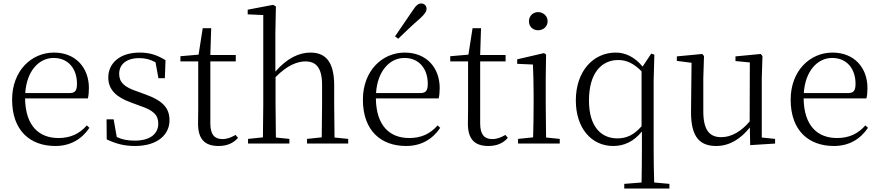

<svg xmlns="http://www.w3.org/2000/svg" viewBox="-20 -830 5082 1110"><path d="M300 14C388 14 453 -26 497 -91L482 -105C440 -57 388 -32 318 -32C206 -32 127 -102 125 -261H488C492 -277 494 -297 494 -321C494 -438 418 -526 292 -526C161 -526 50 -420 50 -254C50 -74 155 14 300 14ZM126 -292C134 -418 204 -495 290 -495C376 -495 425 -431 425 -346C425 -309 416 -292 383 -292Z M760 14C893 14 960 -53 960 -135C960 -204 922 -248 821 -284L772 -302C700 -326 669 -353 669 -403C669 -456 708 -494 786 -494C818 -494 848 -487 879 -470L896 -378H933L937 -482C888 -512 846 -526 787 -526C671 -526 606 -463 606 -382C606 -309 656 -267 736 -238L787 -219C869 -192 895 -164 895 -115C895 -57 849 -17 759 -17C716 -17 684 -24 655 -38L637 -140H596L597 -24C651 1 697 14 760 14Z M1243 14C1292 14 1329 -2 1356 -33L1342 -50C1315 -35 1295 -26 1265 -26C1220 -26 1196 -53 1196 -116V-475H1343V-512H1196L1201 -667H1152L1128 -514L1023 -505V-475H1126V-201C1126 -165 1125 -146 1125 -115C1125 -28 1162 14 1243 14Z M1839 0H1993V-27L1914 -35C1913 -90 1912 -172 1912 -227V-337C1912 -474 1861 -526 1775 -526C1708 -526 1639 -493 1572 -416V-639L1575 -793L1559 -802L1412 -774V-747L1502 -743V-227L1500 -36L1414 -27V0H1653V-27L1575 -35L1573 -227V-384C1642 -455 1702 -475 1746 -475C1806 -475 1842 -440 1842 -339V-227L1840 -36L1755 -27V0Z M2264 -620 2282 -606C2325 -647 2366 -687 2407 -722C2435 -748 2446 -763 2446 -779C2446 -799 2431 -810 2415 -810C2398 -810 2385 -799 2365 -768C2332 -719 2298 -670 2264 -620ZM2328 14C2416 14 2481 -26 2525 -91L2510 -105C2468 -57 2416 -32 2346 -32C2234 -32 2155 -102 2153 -261H2516C2520 -277 2522 -297 2522 -321C2522 -438 2446 -526 2320 -526C2189 -526 2078 -420 2078 -254C2078 -74 2183 14 2328 14ZM2154 -292C2162 -418 2232 -495 2318 -495C2404 -495 2453 -431 2453 -346C2453 -309 2444 -292 2411 -292Z M2803 14C2852 14 2889 -2 2916 -33L2902 -50C2875 -35 2855 -26 2825 -26C2780 -26 2756 -53 2756 -116V-475H2903V-512H2756L2761 -667H2712L2688 -514L2583 -505V-475H2686V-201C2686 -165 2685 -146 2685 -115C2685 -28 2722 14 2803 14Z M3091 -655C3120 -655 3146 -676 3146 -707C3146 -738 3120 -760 3091 -760C3061 -760 3038 -738 3038 -707C3038 -676 3061 -655 3091 -655ZM3061 0H3216V-27L3137 -35L3135 -227V-378L3137 -515L3125 -523L2970 -487V-461L3061 -457C3063 -407 3065 -352 3065 -285V-227C3065 -173 3064 -91 3062 -36L2975 -27V0Z M3688 260H3850V233L3762 225C3760 161 3759 96 3759 32V-367L3763 -514L3745 -520L3695 -445C3648 -503 3592 -526 3540 -526C3410 -526 3309 -419 3309 -249C3309 -91 3398 14 3525 14C3586 14 3643 -10 3691 -70V32C3691 96 3690 161 3689 225L3589 233V260ZM3689 -100C3644 -49 3602 -30 3549 -30C3455 -30 3385 -98 3385 -249C3385 -412 3461 -483 3554 -483C3603 -483 3644 -463 3689 -418Z M4317 9 4461 0V-27L4384 -35V-379L4388 -506L4378 -518L4232 -504V-477L4315 -469L4314 -128C4266 -71 4209 -37 4150 -37C4083 -37 4046 -76 4046 -187V-379L4050 -506L4040 -518L3893 -504V-478L3978 -467L3975 -185C3974 -37 4026 14 4121 14C4199 14 4264 -29 4315 -93Z M4801 14C4889 14 4954 -26 4998 -91L4983 -105C4941 -57 4889 -32 4819 -32C4707 -32 4628 -102 4626 -261H4989C4993 -277 4995 -297 4995 -321C4995 -438 4919 -526 4793 -526C4662 -526 4551 -420 4551 -254C4551 -74 4656 14 4801 14ZM4627 -292C4635 -418 4705 -495 4791 -495C4877 -495 4926 -431 4926 -346C4926 -309 4917 -292 4884 -292Z"/></svg>

Font: Noto Serif CJK KR Light
Style: Regular
Weight: 300
Designer: Ryoko NISHIZUKA 西塚涼子 (kana & ideographs); Frank Grießhammer (Latin, Greek & Cyrillic); Wenlong ZHANG 张文龙 (bopomofo); San
Foundry: Adobe
Version: Version 2.001;hotconv 1.1.0;makeotfexe 2.6.0